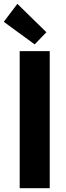

<svg xmlns="http://www.w3.org/2000/svg" viewBox="-37 -988 348 1008"><path d="M66.4 0V-719.7H224.1V0ZM145 -754.9 -17.1 -873.5 54.2 -967.8 206.5 -818.8Z"/></svg>

Font: Reddit Sans Condensed ExtraBold
Style: Regular
Weight: 800
Designer: Stephen Hutchings
Foundry: Reddit
Version: Version 1.014